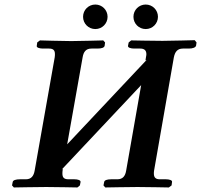

<svg xmlns="http://www.w3.org/2000/svg" viewBox="-20 -825 886 846"><path d="M568 -751C568 -721 592 -697 622 -697C652 -697 676 -721 676 -751C676 -781 652 -805 622 -805C592 -805 568 -781 568 -751ZM346 -751C346 -721 370 -697 400 -697C430 -697 454 -721 454 -751C454 -781 430 -805 400 -805C370 -805 346 -781 346 -751ZM746 -572C751 -597 762 -611 786 -611H812C830 -611 842 -616 844 -624L846 -638L838 -648C838 -648 732 -645 696 -645C658 -645 558 -647 558 -647L547 -638L544 -623C543 -615 556 -611 572 -611H598C616 -611 625 -603 625 -586C625 -582 624 -577 623 -572L621 -559L626 -561L276 -189L344 -572C348 -597 359 -611 383 -611H409C428 -611 439 -615 441 -623L443 -638L435 -647C435 -647 329 -644 294 -644C256 -644 156 -647 156 -647L144 -638L142 -623C140 -615 155 -611 169 -611H196C214 -611 222 -604 222 -587C222 -583 222 -578 221 -572L133 -75C129 -50 118 -35 94 -35H68C50 -35 37 -31 36 -23L33 -8L41 1C41 1 149 -1 184 -1C222 -1 321 1 321 1L332 -8L335 -23C336 -31 323 -35 308 -35H282C262 -35 255 -43 255 -60C255 -64 255 -69 256 -75L257 -81L252 -78L602 -450L536 -74C532 -49 521 -35 497 -35H470C452 -35 440 -31 439 -23L436 -8L444 1C444 1 551 -1 586 -1C625 -1 724 1 724 1L736 -8L738 -23C740 -31 726 -35 711 -35H684C666 -35 658 -43 658 -60C658 -64 658 -69 659 -74Z"/></svg>

Font: Linux Libertine O
Style: Bold Italic
Weight: 700
Italic angle: -11.5°
Designer: Philipp H. Poll
Foundry: Philipp H. Poll
Version: Version 4.1.0